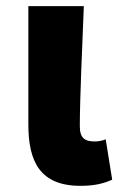

<svg xmlns="http://www.w3.org/2000/svg" viewBox="-20 -589 390 623"><path d="M241 14C291 14 319 5 344 -6L323 -137C312 -132 297 -130 288 -130C255 -130 239 -141 239 -179C239 -269 247 -439 252 -569H72V-185C72 -66 109 14 241 14Z"/></svg>

Font: Noto Sans HK Black
Style: Regular
Weight: 900
Designer: Ryoko NISHIZUKA 西塚涼子 (kana, bopomofo & ideographs); Paul D. Hunt (Latin, Greek & Cyrillic); Sandoll Communications 산돌커뮤니
Foundry: Adobe
Version: Version 2.004;hotconv 1.0.118;makeotfexe 2.5.65603